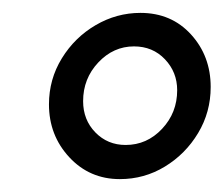

<svg xmlns="http://www.w3.org/2000/svg" viewBox="-20 -672 347 298"><path d="M56 -510Q56 -549 76 -581.5Q96 -614 128.5 -633Q161 -652 198 -652Q246 -652 276.5 -618.5Q307 -585 307 -537Q307 -498 287.5 -465.5Q268 -433 236 -413.5Q204 -394 166 -394Q119 -394 87.5 -428Q56 -462 56 -510ZM109 -515Q109 -486 128 -466.5Q147 -447 175 -447Q208 -447 231.5 -472Q255 -497 255 -532Q255 -560 236 -580Q217 -600 188 -600Q156 -600 132.5 -575Q109 -550 109 -515Z"/></svg>

Font: Alegreya SemiBold
Style: Italic
Weight: 600
Italic angle: -7°
Designer: Juan Pablo del Peral
Foundry: Huerta Tipografica
Version: Version 2.009